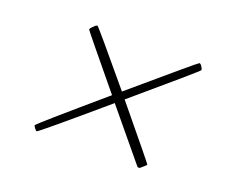

<svg xmlns="http://www.w3.org/2000/svg" viewBox="-74 -640 748 621"><g transform="rotate(20 300.0 -329.0)"><path d="M99 -135Q96 -135 91 -142Q86 -149 86 -151Q86 -155 288 -328Q146 -500 146 -502V-504Q146 -506 150.5 -510.5Q155 -515 159 -519Q163 -523 167 -523Q171 -522 314 -350Q514 -521 518 -522Q522 -522 525 -518Q528 -514 530 -510Q532 -506 532 -503Q530 -498 331 -329Q472 -158 472 -156Q471 -153 467 -150Q453 -137 451 -137Q445 -137 444 -139L305 -307Q104 -135 99 -135Z"/></g></svg>

Font: YamahaIndonesia935. App Thin
Style: Italic
Weight: 100
Italic angle: -10°
Designer: Dalton Maag Ltd
Foundry: Dalton Maag Ltd
Version: Version 1.002; January 01, 2024; Regular/Italic